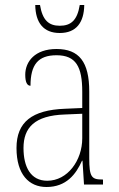

<svg xmlns="http://www.w3.org/2000/svg" viewBox="-20 -738 475 768"><path d="M219 -606C285 -606 316 -648 317 -718H299C289 -656 263 -635 219 -635C175 -635 150 -657 140 -718H121C122 -647 154 -606 219 -606ZM166 10C245 10 284 -41 308 -95H310L316 0H392V-20H388C346 -20 337 -31 337 -105V-372C337 -491 296 -542 206 -542C120 -542 81 -492 81 -439C81 -410 88 -395 102 -395C102 -479 132 -517 206 -517C284 -517 309 -471 309 -371V-306L240 -303C108 -298 46 -250 46 -146C46 -40 96 10 166 10ZM169 -15C102 -15 74 -71 74 -146C74 -227 118 -276 239 -280L309 -283V-185C309 -96 250 -15 169 -15Z"/></svg>

Font: Noto Serif Devanagari Condensed Thin
Style: Regular
Weight: 100
Width: 3
Designer: Universal Thirst, Indian Type Foundry and the Monotype Design Team
Foundry: Monotype Imaging Inc.
Version: Version 2.004